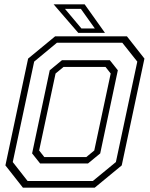

<svg xmlns="http://www.w3.org/2000/svg" viewBox="-20 -868 693 888"><path d="M86 0 5 -103 110 -597 235 -700H567L648 -597L543 -103L418 0ZM185 -141.5H379L416 -172L492 -528L468 -558.5H274L237 -528L161 -172ZM107.5 -31H409.5L516 -118.5L615 -583L545.5 -670.5H243.5L138 -583L39 -118.5ZM165.5 -112 128.5 -158.5 210 -543 266.5 -589.5H488L525 -543L443.5 -158.5L387 -112ZM465.5 -716H342L228 -848H371.5ZM418.5 -736.5 354 -827H280.5L356.5 -736.5Z"/></svg>

Font: Tourney Thin Light
Style: Italic
Weight: 300
Italic angle: -12°
Version: Version 1.015